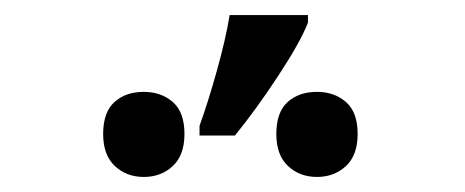

<svg xmlns="http://www.w3.org/2000/svg" viewBox="-20 -863 617 255"><path d="M245 -696Q256 -726 268 -769Q280 -812 285 -843H389V-833Q379 -807 349 -761.5Q319 -716 292 -683H245ZM117 -685Q117 -714 132 -727.5Q147 -741 171 -741Q194 -741 209.5 -727.5Q225 -714 225 -685Q225 -657 209.5 -642.5Q194 -628 171 -628Q148 -628 132.5 -642.5Q117 -657 117 -685ZM347 -685Q347 -714 362 -727.5Q377 -741 401 -741Q424 -741 439.5 -727.5Q455 -714 455 -685Q455 -657 439.5 -642.5Q424 -628 401 -628Q378 -628 362.5 -642.5Q347 -657 347 -685Z"/></svg>

Font: Noto Serif SemiBold
Style: Regular
Weight: 600
Designer: Monotype Design Team
Foundry: Monotype Imaging Inc.
Version: Version 1.001